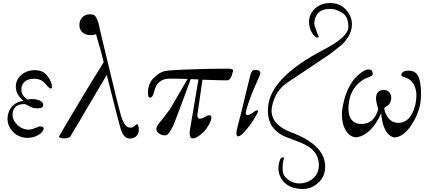

<svg xmlns="http://www.w3.org/2000/svg" viewBox="-20 -889 2781 1250"><path d="M314 -313Q303 -309 276 -343Q252 -373 212 -376Q139 -380 121 -326Q119 -316 119 -307Q119 -266 161 -240Q179 -248 218 -241Q241 -236 252 -226Q263 -216 261 -202Q259 -179 203 -185Q181 -190 144 -211Q86 -214 68 -174Q61 -158 62 -134Q66 -102 92 -77Q124 -45 168 -45Q184 -45 210 -55.5Q236 -66 237 -66Q264 -69 264 -50Q264 -47 262 -43Q256 -27 231 -11Q192 12 146 8Q94 2 61 -34.5Q28 -71 29 -120Q31 -162 55 -192Q84 -227 134 -232Q82 -272 83 -328Q85 -374 122 -404Q159 -434 214 -432Q266 -430 294 -387Q318 -352 318 -323Q318 -314 314 -313Z M881 -24Q868 11 827 13Q805 14 789 -4Q773 -22 763 -59Q749 -108 675 -401L540 -173Q505 -111 438 -1Q429 12 399 12Q371 12 363 1Q389 -45 486 -207Q549 -313 655 -484Q639 -554 605 -666Q590 -660 571 -660Q550 -660 535 -667Q497 -684 497 -727Q497 -757 516 -776.5Q535 -796 565 -796Q576 -796 588 -793Q615 -785 634 -680Q634 -679 706 -382Q746 -211 767 -138Q784 -84 802 -68Q815 -57 835 -58Q845 -59 857.5 -70Q870 -81 872 -81Q878 -81 882 -62Q886 -42 881 -24Z M1497 -426 1487 -392Q1476 -367 1459 -366Q1451 -365 1298 -370Q1289 -304 1266 -147Q1262 -133 1268.5 -123.5Q1275 -114 1284 -116Q1292 -116 1312 -127Q1333 -139 1341 -139Q1356 -139 1356 -123Q1356 -105 1340 -77Q1322 -46 1308 -32Q1261 12 1239 12Q1231 12 1228 11Q1215 7 1215 -24Q1215 -41 1233 -140L1272 -372L1222 -374Q1214 -351 1150 -180Q1118 -94 1107 -70Q1079 -10 1059 -8Q1037 -6 1017.5 -18.5Q998 -31 998 -49Q998 -65 1012 -82Q1032 -106 1086 -177Q1105 -208 1201 -375Q1087 -378 1074 -377Q1000 -370 984 -293Q975 -253 956 -253Q944 -253 943 -281Q942 -342 979 -380Q1018 -419 1052 -426Q1094 -434 1245 -438Q1340 -442 1464 -442Q1483 -442 1491 -438Q1499 -434 1497 -426Z M1674 -406Q1645 -337 1617 -273Q1584 -185 1580 -153Q1579 -140 1591 -140Q1608 -140 1630 -159Q1645 -171 1654 -171Q1660 -171 1660 -164Q1660 -158 1636 -118Q1617 -86 1604 -70Q1548 4 1528 -2Q1519 -4 1519 -24Q1519 -43 1555 -173Q1568 -232 1605 -380Q1606 -383 1608.5 -394.5Q1611 -406 1613 -410.5Q1615 -415 1619 -422Q1623 -429 1628.5 -431.5Q1634 -434 1642 -434Q1675 -434 1675 -413Q1675 -408 1674 -406Z M2270 -712Q2261 -652 2208 -600Q2200 -592 2121 -532L1852 -352Q1770 -298 1750 -191Q1748 -177 1748 -170Q1748 -75 1877 -27Q2097 55 2097 197Q2097 261 2050 303Q2003 345 1940 341Q1836 336 1802 255Q1784 210 1801 157Q1808 135 1821 135Q1829 135 1829 140Q1820 172 1820 200Q1820 216 1821 225Q1825 261 1861 284Q1894 307 1935 305Q1972 304 2006 282Q2054 250 2056 189Q2057 132 2019 90Q1991 62 1941 41Q1840 2 1825 -4Q1779 -28 1753 -64Q1720 -113 1725 -190Q1738 -383 2086 -565Q2247 -648 2248 -712Q2249 -763 2225 -791Q2209 -810 2170 -824Q2153 -831 2129 -831Q2073 -831 2047 -799Q2026 -772 2026 -733Q2026 -725 2041 -686Q2056 -648 2054 -646Q2048 -644 2047 -644Q2031 -644 2011 -676Q1992 -707 1992 -747Q1992 -790 2019 -821Q2059 -869 2129 -869Q2156 -869 2177 -862Q2208 -853 2233 -825Q2271 -784 2271 -732Q2271 -719 2270 -712Z M2716 -210Q2701 -138 2657 -73Q2605 4 2547 6Q2525 1 2509 -15Q2469 -56 2462 -151Q2396 -9 2301 5Q2258 4 2232 -38.5Q2206 -81 2206 -145Q2206 -171 2212 -198Q2241 -362 2349 -428Q2366 -437 2379 -437Q2406 -437 2407 -409Q2408 -397 2387 -389Q2351 -376 2340 -367Q2253 -308 2249 -193Q2245 -105 2304 -85Q2317 -82 2333 -82Q2418 -82 2443 -181Q2430 -214 2428 -247Q2428 -306 2485 -303Q2502 -302 2514.5 -288Q2527 -274 2527 -253Q2527 -210 2487 -191Q2478 -187 2486 -162Q2509 -99 2559 -90Q2653 -80 2684 -208Q2691 -237 2691 -266Q2691 -325 2658 -361Q2645 -376 2611 -387Q2590 -394 2593 -405Q2600 -429 2641 -429Q2668 -429 2687 -414Q2721 -384 2721 -275Q2721 -240 2716 -210Z"/></svg>

Font: GFS Gazis
Style: Regular
Weight: 400
Designer: George Matthiopoulos
Foundry: George Matthiopoulos
Version: Version 1.0